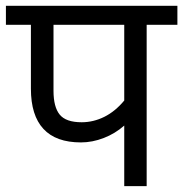

<svg xmlns="http://www.w3.org/2000/svg" viewBox="-28 -636 626 656"><path d="M578.1 -551.3H473.1V0H396.5V-207Q365.7 -179.7 326.7 -164.6Q287.6 -149.4 248.5 -149.4Q163.1 -149.4 120.4 -195.6Q77.6 -241.7 77.6 -333V-551.3H-7.8V-616.2H578.1ZM396.5 -551.3H154.8V-325.7Q154.8 -270.5 176 -244.4Q197.3 -218.3 251 -218.3Q291 -218.3 328.4 -236.8Q365.7 -255.4 396.5 -292.5Z"/></svg>

Font: Varta
Style: Regular
Weight: 400
Designer: Joana Correia, Viktoriya Grabowska, Eben Sorkin
Foundry: Sorkin Type
Version: Version 1.003; ttfautohint (v1.3) -l 8 -r 24 -G 200 -x 12 -H